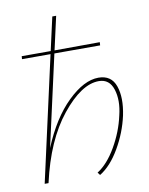

<svg xmlns="http://www.w3.org/2000/svg" viewBox="-82 -771 648 835"><g transform="rotate(-10 242.5 -353.5)"><path d="M358 -414Q415 -414 433 -362Q451 -310 435 -233Q419 -160 380 -93Q341 -26 292 4L283 -8Q329 -37 366.5 -102Q404 -167 419 -236Q435 -301 419.5 -350Q404 -399 357 -399Q280 -399 193 -291Q106 -183 65 0H48L171 -551H45L46 -564H174L207 -711H224L191 -564L391 -565L390 -551H188L98 -149Q149 -273 221.5 -343.5Q294 -414 358 -414Z"/></g></svg>

Font: EauTestInfant Thin
Style: Italic
Weight: 250
Italic angle: -12°
Designer: Christian Thalmann (Catharsis Fonts)
Version: Version 0.001;PS 000.001;hotconv 1.0.88;makeotf.lib2.5.64775